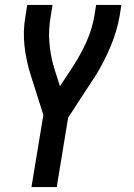

<svg xmlns="http://www.w3.org/2000/svg" viewBox="-20 -540 540 775"><path d="M107 215 155 -76 104 -237Q86 -293 79 -353.5Q72 -414 83 -476L90 -520H192L185 -476Q175 -421 179.5 -367Q184 -313 199 -264L222 -192L276 -274Q307 -322 329.5 -372.5Q352 -423 361 -476L368 -520H470L463 -476Q452 -414 427 -354Q402 -294 368 -238H367Q366 -235 364.5 -232Q363 -229 360 -226L255 -65L209 215Z"/></svg>

Font: Iosevka Curly Semibold
Style: Italic
Weight: 600
Italic angle: -9°
Monospace: yes
Designer: Belleve Invis
Foundry: Belleve Invis
Version: Version 22.1.2; ttfautohint (v1.8.4)